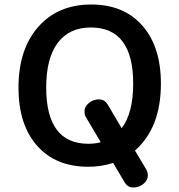

<svg xmlns="http://www.w3.org/2000/svg" viewBox="-20 -730 796 852"><path d="M579 -62 629 22Q636 34 636 49Q636 70 616.5 86Q597 102 571 102Q547 102 533 79L482 -7Q429 10 372 10Q227 10 144.5 -83.5Q62 -177 62 -341Q62 -511 149.5 -610.5Q237 -710 385 -710Q529 -710 611.5 -616.5Q694 -523 694 -359Q694 -163 579 -62ZM372 -92Q403 -92 427 -99L362 -209Q355 -219 355 -236Q355 -257 374.5 -273Q394 -289 419 -289Q444 -289 458 -266L520 -161Q571 -228 571 -359Q571 -608 383 -608Q287 -608 236 -539.5Q185 -471 185 -342Q185 -92 372 -92Z"/></svg>

Font: Solway Medium
Style: Regular
Weight: 500
Designer: Mariya V. Pigoulevskaya
Foundry: The Northern Block Ltd.
Version: Version 1.000;hotconv 1.0.109;makeotfexe 2.5.65596